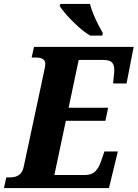

<svg xmlns="http://www.w3.org/2000/svg" viewBox="-58 -951 696 971"><path d="M398 -771Q369 -788 338 -816Q307 -844 281 -873Q255 -902 244 -921L247 -931H397Q403 -907 415 -878Q427 -849 440 -824Q453 -799 462 -784L459 -771ZM-38 0 -26 -54H-5Q21 -54 38.5 -66.5Q56 -79 62 -108L168 -604Q171 -618 171 -628Q171 -660 123 -660H102L114 -714H618L582 -529H514L518 -570Q519 -575 519.5 -583Q520 -591 520 -597Q520 -623 508 -635.5Q496 -648 462 -648H340L289 -406H489L475 -340H275L217 -66H372Q406 -66 424.5 -85Q443 -104 454 -138L470 -185H538L493 0Z"/></svg>

Font: Noto Serif Condensed ExtraBold
Style: Italic
Weight: 800
Width: 3
Italic angle: -12°
Designer: Monotype Design Team
Foundry: Monotype Imaging Inc.
Version: Version 2.014; ttfautohint (v1.8.4.7-5d5b)